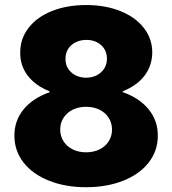

<svg xmlns="http://www.w3.org/2000/svg" viewBox="-20 -741 694 774"><path d="M38.1 -193.4Q37.6 -253.9 74.7 -299.6Q111.8 -345.2 179.7 -369.1V-373Q123 -395.5 92 -435.8Q61 -476.1 61.5 -529.3Q61.5 -585 95.2 -628.7Q128.9 -672.4 189.5 -696.5Q250 -720.7 327.1 -720.7Q404.3 -720.7 464.8 -696.5Q525.4 -672.4 559.6 -628.7Q593.8 -585 593.8 -529.3Q593.3 -476.1 562.5 -435.8Q531.7 -395.5 474.6 -373V-369.6Q542.5 -345.7 579.6 -299.8Q616.7 -253.9 616.2 -193.4Q616.2 -132.8 579.3 -85.7Q542.5 -38.6 476.6 -12.5Q410.6 13.7 327.1 13.7Q243.7 13.7 177.7 -12.5Q111.8 -38.6 75 -85.7Q38.1 -132.8 38.1 -193.4ZM431.6 -218.8Q431.6 -245.1 418.2 -266.1Q404.8 -287.1 381.1 -298.8Q357.4 -310.5 327.1 -310.5Q296.9 -310.5 273.2 -298.8Q249.5 -287.1 236.1 -266.1Q222.7 -245.1 222.7 -218.8Q222.7 -192.4 236.1 -171.4Q249.5 -150.4 273.2 -138.7Q296.9 -127 327.1 -127Q357.4 -127 381.1 -138.7Q404.8 -150.4 418.2 -171.4Q431.6 -192.4 431.6 -218.8ZM411.1 -503.9Q411.1 -537.6 387.9 -558.8Q364.7 -580.1 328.1 -580.1Q303.7 -580.1 284.4 -570.3Q265.1 -560.5 254.4 -543.2Q243.7 -525.9 244.1 -503.9Q243.7 -470.7 267.1 -449.5Q290.5 -428.2 327.1 -427.7Q363.8 -428.2 387.2 -449.5Q410.6 -470.7 411.1 -503.9Z"/></svg>

Font: Wanted Sans Black
Style: Regular
Weight: 900
Designer: Original Design by Kil Hyung-jin and Kang Hanbin, Wanted Lab, Inc; Hangeul from Source Han Sans by Jang Soo-young and Ka
Foundry: Wanted Lab, Inc.
Version: Version 1.003